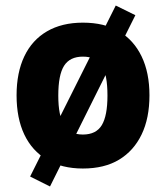

<svg xmlns="http://www.w3.org/2000/svg" viewBox="-20 -599 600 695"><path d="M280 11Q204 11 150 -21Q96 -53 68 -112Q40 -171 40 -254Q40 -336 68 -395Q96 -454 150 -485.5Q204 -517 280 -517Q358 -517 411 -485.5Q464 -454 492.5 -395Q521 -336 521 -254Q521 -171 492.5 -112Q464 -53 411 -21Q358 11 280 11ZM280 -112Q328 -112 348.5 -146Q369 -180 369 -253Q369 -328 349 -361Q329 -394 280 -394Q233 -394 212 -361Q191 -328 191 -253Q191 -180 212 -146Q233 -112 280 -112ZM161 76 89 40 399 -579 470 -544Z"/></svg>

Font: Nunito Sans 7pt Condensed Black
Style: Regular
Weight: 900
Width: 3
Designer: Vernon Adams
Foundry: Vernon Adams
Version: Version 3.101;gftools[0.9.27]